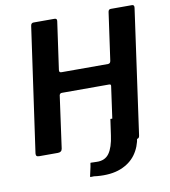

<svg xmlns="http://www.w3.org/2000/svg" viewBox="-96 -824 953 1074"><g transform="rotate(-10 380.0 -287.0)"><path d="M644 -136 627 -12Q619 45 588 87.5Q557 130 502 151.5Q447 173 368 166L351 164Q342 164 335.5 164.5Q329 165 329 162L341 108Q343 99 343.5 92.5Q344 86 346 86L379 87Q427 89 451 55.5Q475 22 484 -45L497 -136ZM523 -327H255Q244 -327 241 -316L200 -20Q197 0 175 0H69Q58 0 54 -4.5Q50 -9 51 -19L151 -725Q153 -742 167 -742H287Q302 -742 299 -725L261 -456Q260 -448 263 -444.5Q266 -441 273 -441H537Q551 -441 553 -457L591 -727Q593 -742 606 -742H726Q741 -742 738 -724L639 -17Q637 0 623 0H507Q489 0 491 -15L533 -316Q534 -321 532 -324Q530 -327 523 -327Z"/></g></svg>

Font: Libre Franklin SemiBold
Style: Italic
Weight: 600
Italic angle: -8°
Designer: Pablo Impallari, Rodrigo Fuenzalida, Nhung Nguyen
Foundry: Impallari Type
Version: Version 3.000